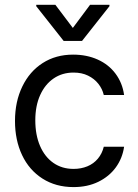

<svg xmlns="http://www.w3.org/2000/svg" viewBox="-20 -763 569 794"><path d="M42 -262.7Q42 -342.8 72.3 -405.3Q102.5 -467.8 156.7 -502.4Q210.9 -537.1 282.2 -537.1Q338.9 -537.1 384.3 -516.6Q429.7 -496.1 458 -458Q486.3 -419.9 493.2 -370.1H409.2Q403.3 -395.5 386.7 -416.5Q370.1 -437.5 344.2 -450.2Q318.4 -462.9 284.2 -462.9Q237.3 -462.9 201.7 -438.5Q166 -414.1 146 -369.6Q126 -325.2 126 -265.6Q126 -205.1 145.5 -159.7Q165 -114.3 200.7 -89.4Q236.3 -64.5 284.2 -64.5Q315.4 -64.5 341.3 -75.2Q367.2 -85.9 384.8 -106.9Q402.3 -127.9 409.2 -156.2H493.2Q486.3 -108.4 459 -70.8Q431.6 -33.2 386.7 -11.2Q341.8 10.7 284.2 10.7Q210.9 10.7 155.8 -24.4Q100.6 -59.6 71.3 -121.6Q42 -183.6 42 -262.7ZM281.2 -647.5 352.5 -743.2H432.6V-737.3L319.3 -593.8H243.2L129.9 -737.3V-743.2H209Z"/></svg>

Font: Pretendard GOV Variable
Style: Regular
Weight: 400
Designer: Base glyphs from Inter by Rasmus Andersson; Hangul glyphs from Noto Sans CJK(Source Han Sans) by Jang Soo-young and Kang
Foundry: Kil Hyung-jin
Version: Version 1.307;Glyphs 3.2 (3192)